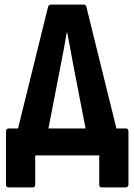

<svg xmlns="http://www.w3.org/2000/svg" viewBox="-20 -675 584 834"><path d="M175 -38 39 -39 189 -646Q192 -655 202 -655H343Q353 -655 355 -646L505 -39L367 -38L299 -389Q292 -425 285.5 -462Q279 -499 272 -534H270Q264 -498 257 -461Q250 -424 243 -388ZM18 139Q6 139 6 127V-104Q6 -117 18 -117H526Q538 -117 538 -104V127Q538 132 534.5 135.5Q531 139 526 139H422Q411 139 411 127V0H133V127Q133 139 122 139Z"/></svg>

Font: Sofia Sans Condensed ExtraBold
Style: Regular
Weight: 800
Designer: Botio Nikoltchev, Ani Petrova
Foundry: lettersoup
Version: Version 4.101